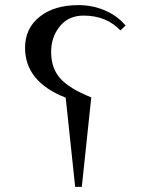

<svg xmlns="http://www.w3.org/2000/svg" viewBox="-20 -731 566 751"><path d="M78 -544Q78 -620 135 -665.5Q192 -711 287 -711Q343 -711 392 -689.5Q441 -668 471 -631L451 -612Q396 -670 307 -670Q248 -670 214 -628Q180 -586 180 -528Q180 -465 215 -425Q250 -385 337 -350L300 0H274L237 -349Q78 -411 78 -544Z"/></svg>

Font: Dihjauti
Style: Bold
Weight: 700
Designer: T. Christopher White
Version: Version 3.0.0